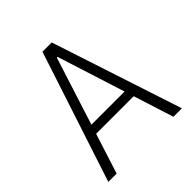

<svg xmlns="http://www.w3.org/2000/svg" viewBox="-196 -871 1011 1011"><g transform="rotate(-45 310.0 -365.0)"><path d="M521 0 312.5 -654.5H307L98 0H36L275.5 -730H344.5L584 0ZM143 -276H474.5V-224.5H143Z"/></g></svg>

Font: Monaspace Argon Var ExtraLight
Style: Regular
Weight: 200
Designer: Riley Cran and the Lettermatic Team
Version: Version 1.200 (Monaspace Argon Var)